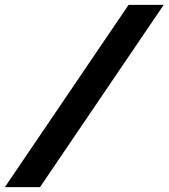

<svg xmlns="http://www.w3.org/2000/svg" viewBox="-53 -742 691 787"><path d="M474 -722H618L111 25H-33Z"/></svg>

Font: Bai Jamjuree
Style: Bold Italic
Weight: 700
Italic angle: -10°
Designer: Katatrad Aksorn Co.,Ltd.
Foundry: Cadson Demak Co.,Ltd.
Version: Version 1.000; ttfautohint (v1.6)